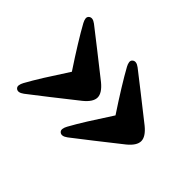

<svg xmlns="http://www.w3.org/2000/svg" viewBox="-88 -624 753 753"><g transform="rotate(45 289.0 -247.5)"><path d="M539.5 -247.5Q539.5 -223 506.5 -196Q455 -155 405 -116Q355 -77 324.5 -53.5Q303.5 -38 291.5 -48.5Q285.5 -54 286.8 -62.8Q288 -71.5 293.5 -81.5Q310.5 -112.5 335.5 -152.5Q360.5 -192.5 396.5 -247.5Q363 -298 336.8 -340.5Q310.5 -383 293.5 -414Q288 -424 286.8 -432.5Q285.5 -441 291.5 -446.5Q304 -457.5 324.5 -442Q353.5 -419 404.5 -379.5Q455.5 -340 506 -299.5Q539.5 -272 539.5 -247.5ZM297.5 -247.5Q297.5 -223 264.5 -196Q213 -155 163 -116Q113 -77 82.5 -53.5Q61.5 -38 49.5 -48.5Q43.5 -54 44.8 -62.8Q46 -71.5 51.5 -81.5Q68.5 -112.5 93.5 -152.5Q118.5 -192.5 154.5 -247.5Q121 -298 94.8 -340.5Q68.5 -383 51.5 -414Q46 -424 44.8 -432.5Q43.5 -441 49.5 -446.5Q62 -457.5 82.5 -442Q111.5 -419 162.5 -379.5Q213.5 -340 264 -299.5Q297.5 -272 297.5 -247.5Z"/></g></svg>

Font: Fraunces 72pt Soft
Style: Bold
Weight: 700
Version: Version 1.000;[b76b70a41]